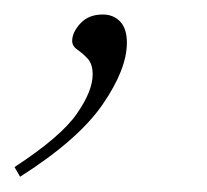

<svg xmlns="http://www.w3.org/2000/svg" viewBox="-98 -92 278 258"><path d="M-78.5 132.5Q-16.5 92 5 61.2Q26.5 30.5 26.5 8Q26.5 -6 19.8 -13.2Q13 -20.5 6 -25.2Q-1 -30 -1 -37Q-1 -48.5 10 -60.5Q21 -72.5 40 -72.5Q54.5 -72.5 63.5 -63Q72.5 -53.5 72.5 -34.5Q72.5 1 39.8 48.5Q7 96 -71 145.5Z"/></svg>

Font: Newsreader 16pt ExtraLight
Style: Italic
Weight: 275
Italic angle: -17°
Designer: Hugues Gentile
Foundry: Production Type
Version: Version 1.003; ttfautohint (v1.8.3)